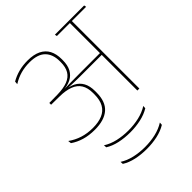

<svg xmlns="http://www.w3.org/2000/svg" viewBox="-256 -776 1228 1228"><g transform="rotate(-45 358.5 -162.0)"><path d="M717 -610.5 714 -625.5H449.5L452.5 -610.5ZM570 0H588V-616H570ZM29 -84.5 31.5 -62.5Q64.5 -39.5 106.5 -27Q148.5 -14.5 200.5 -14.5Q286.5 -14.5 331.5 -53.8Q376.5 -93 376.5 -176.5V-189Q376.5 -234.5 360 -265Q343.5 -295.5 311.5 -311.8Q279.5 -328 232 -331V-335Q276 -337.5 306.8 -353.2Q337.5 -369 353.8 -399.2Q370 -429.5 370 -475V-484Q370 -531 352.8 -564Q335.5 -597 299.5 -614.8Q263.5 -632.5 208.5 -632.5Q165 -632.5 127.5 -622.5Q90 -612.5 57.5 -593.5L55.5 -572Q92.5 -595 130 -605.2Q167.5 -615.5 208.5 -615.5Q283 -615.5 317.5 -580.8Q352 -546 352 -483.5V-475.5Q352 -430 334.8 -401Q317.5 -372 281.5 -358Q245.5 -344 189 -343L115.5 -342V-326L191.5 -325Q247 -324.5 284.2 -310.2Q321.5 -296 340 -266.2Q358.5 -236.5 358.5 -189.5V-177.5Q358.5 -126 340.2 -93.8Q322 -61.5 286.5 -46.5Q251 -31.5 200 -31.5Q150 -31.5 108 -44.8Q66 -58 29 -84.5ZM228 -337V-328L259 -325V-326.5Q283.5 -325 306.8 -324Q330 -323 354.5 -322.8Q379 -322.5 406 -322.5H579.5V-338.5H406Q378.5 -338.5 352.5 -338.2Q326.5 -338 300.8 -337.8Q275 -337.5 247.5 -336.5V-338ZM349 157.5Q399.5 157.5 445 147.5Q490.5 137.5 525.5 116L527 96.5Q490.5 119.5 445 130Q399.5 140.5 349 140.5Q298.5 140.5 252.8 130Q207 119.5 171 96.5L172.5 116Q206.5 137.5 252.2 147.5Q298 157.5 349 157.5ZM349 307.5Q399.5 307.5 445 297.5Q490.5 287.5 525.5 266L527 246.5Q490.5 269.5 445 280Q399.5 290.5 349 290.5Q298.5 290.5 252.8 280Q207 269.5 171 246.5L172.5 266Q206.5 287.5 252.2 297.5Q298 307.5 349 307.5Z"/></g></svg>

Font: Anek Devanagari Thin
Style: Regular
Weight: 250
Designer: Kailash Malviya (Devanagari) & Yesha Goshar (Latin)
Foundry: Ek Type
Version: Version 1.003